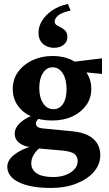

<svg xmlns="http://www.w3.org/2000/svg" viewBox="-20 -719 546 962"><path d="M236.3 222.7Q132.8 222.7 74.7 194.3Q16.6 166 16.6 116.2Q16.6 84 51.3 56.2Q85.9 28.3 145.5 11.7L187.5 15.6Q164.1 32.2 150.4 53.7Q136.7 75.2 136.7 98.6Q136.7 131.8 164.6 149.9Q192.4 168 246.1 168Q298.8 168 334 145Q369.1 122.1 369.1 87.9Q369.1 63.5 351.6 51.3Q334 39.1 291 35.2L167 24.4L158.2 19.5Q108.4 19.5 81.1 0.5Q53.7 -18.6 53.7 -48.8Q53.7 -80.1 84.5 -106.9Q115.2 -133.8 168.9 -149.4L184.6 -132.8Q173.8 -126 167 -117.7Q160.2 -109.4 160.2 -101.6Q160.2 -89.8 167.5 -84Q174.8 -78.1 188.5 -76.2L339.8 -61.5Q412.1 -54.7 447.3 -23.4Q482.4 7.8 482.4 58.6Q482.4 104.5 450.7 141.6Q418.9 178.7 362.8 200.7Q306.6 222.7 236.3 222.7ZM240.2 -115.2Q181.6 -115.2 137.2 -135.3Q92.8 -155.3 68.4 -190.9Q43.9 -226.6 43.9 -273.4Q43.9 -321.3 70.3 -358.4Q96.7 -395.5 142.1 -417Q187.5 -438.5 244.1 -438.5Q299.8 -438.5 343.3 -416.5Q386.7 -394.5 412.1 -357.4Q437.5 -320.3 437.5 -273.4Q437.5 -227.5 412.1 -191.9Q386.7 -156.2 342.8 -135.7Q298.8 -115.2 240.2 -115.2ZM248 -171.9Q278.3 -171.9 295.9 -198.7Q313.5 -225.6 313.5 -271.5Q313.5 -321.3 294.4 -351.6Q275.4 -381.8 243.2 -381.8Q213.9 -381.8 195.3 -353.5Q176.8 -325.2 176.8 -278.3Q176.8 -230.5 196.3 -201.2Q215.8 -171.9 248 -171.9ZM491.2 -348.6 359.4 -361.3 330.1 -407.2 491.2 -426.8ZM320.3 -699.2 334 -666Q288.1 -656.2 271 -641.1Q253.9 -626 253.9 -611.3Q253.9 -599.6 263.7 -593.3Q273.4 -586.9 285.6 -581.1Q297.9 -575.2 307.6 -564.5Q317.4 -553.7 317.4 -531.2Q317.4 -509.8 298.8 -494.6Q280.3 -479.5 251 -479.5Q231.4 -479.5 213.4 -487.3Q195.3 -495.1 184.1 -512.2Q172.9 -529.3 172.9 -555.7Q172.9 -585 189.5 -613.3Q206.1 -641.6 238.8 -665Q271.5 -688.5 320.3 -699.2Z"/></svg>

Font: Crimson Pro
Style: Bold
Weight: 700
Designer: Jacques Le Bailly
Foundry: Baron von Fonthausen
Version: Version 1.003